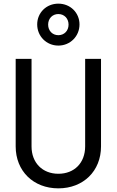

<svg xmlns="http://www.w3.org/2000/svg" viewBox="-20 -1023 640 1053"><path d="M534 -700H447V-220C447 -130 388 -70 300 -70C213 -70 153 -130 153 -220V-700H66V-220C66 -85 163 10 300 10C437 10 534 -85 534 -220ZM184 -889C184 -824 235 -773 300 -773C365 -773 416 -824 416 -889C416 -953 366 -1003 300 -1003C234 -1003 184 -953 184 -889ZM300 -830C268 -830 244 -854 244 -888C244 -922 268 -946 300 -946C332 -946 356 -922 356 -888C356 -854 332 -830 300 -830Z"/></svg>

Font: CommitMono
Style: 400Regular
Weight: 400
Monospace: yes
Designer: Eigil Nikolajsen
Foundry: Eigil Nikolajsen
Version: Version 1.143